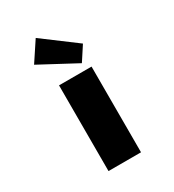

<svg xmlns="http://www.w3.org/2000/svg" viewBox="-196 -929 938 1038"><g transform="rotate(-30 273.5 -410.0)"><path d="M172 0V-535H375V0ZM339 -577 111 -699 191 -820 397 -666Z"/></g></svg>

Font: Lexend Tera Black
Style: Regular
Weight: 900
Version: Version 1.007